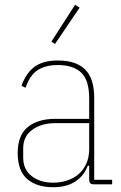

<svg xmlns="http://www.w3.org/2000/svg" viewBox="-20 -771 508 803"><path d="M376 0Q362 0 357.5 -4.5Q353 -9 353 -23V-78H347Q333 -38 296.5 -13Q260 12 202 12Q133 12 93.5 -22.5Q54 -57 54 -131Q54 -205 96 -239.5Q138 -274 212 -274H353V-359Q353 -436 319.5 -467.5Q286 -499 222 -499Q171 -499 138 -478Q105 -457 87 -404L70 -412Q88 -464 123.5 -491Q159 -518 222 -518Q298 -518 336 -480.5Q374 -443 374 -362V-19H449V0ZM202 -7Q233 -7 260.5 -16Q288 -25 308.5 -42.5Q329 -60 341 -86.5Q353 -113 353 -148V-256H212Q154 -256 115.5 -228.5Q77 -201 77 -151V-112Q77 -62 112.5 -34.5Q148 -7 202 -7ZM210 -587 195 -597 294 -751 313 -739Z"/></svg>

Font: IBM Plex Sans Condensed Thin
Style: Regular
Weight: 100
Width: 3
Designer: Mike Abbink, Paul van der Laan, Pieter van Rosmalen
Foundry: Bold Monday
Version: Version 1.3